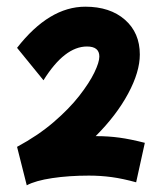

<svg xmlns="http://www.w3.org/2000/svg" viewBox="-20 -888 480 574"><path d="M60 -334 31 -449Q94 -483 140.5 -523Q187 -563 217 -601.5Q247 -640 262 -671Q277 -702 277 -719Q277 -749 240 -749Q173 -749 110 -648L31 -745Q127 -868 235 -868Q309 -868 353.5 -829Q398 -790 398 -725Q398 -673 363 -608Q328 -543 266 -481H269Q304 -481 337 -476.5Q370 -472 413 -461L387 -343Q347 -354 314 -358.5Q281 -363 246 -363Q186 -363 136 -355.5Q86 -348 60 -334Z"/></svg>

Font: Mochiy Pop P One
Style: Regular
Weight: 400
Designer: FONTDASU
Foundry: FONTDASU / Google Inc. / Adobe
Version: Version 2.000